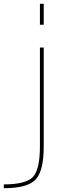

<svg xmlns="http://www.w3.org/2000/svg" viewBox="-39 -770 381 1010"><path d="M-19 220V200Q96 200 133.5 161.5Q171 123 171 0V-520H191V0Q191 130 148 175Q105 220 -19 220ZM171 -640V-750H191V-640Z"/></svg>

Font: M PLUS 1p Thin
Style: Regular
Weight: 250
Version: Version 1.062